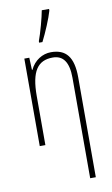

<svg xmlns="http://www.w3.org/2000/svg" viewBox="-109 -847 666 1141"><g transform="rotate(-10 223.5 -276.5)"><path d="M180 -606H200C227 -659 260 -737 273 -783V-793H229C222 -752 197 -660 180 -615ZM339 240H373V-363C373 -486 329 -538 239 -538C188 -538 138 -508 113 -454H110L107 -528H77V0H111V-296C111 -445 153 -505 244 -505C307 -505 339 -460 339 -366Z"/></g></svg>

Font: Kathrein 37 Thin Condensed
Style: Regular
Weight: 250
Width: 3
Designer: Lazydogs Typefoundry, based on Open Sans by Ascender Corporation
Foundry: Lazydogs Typefoundry
Version: Version 1.003;PS 001.003;hotconv 1.0.88;makeotf.lib2.5.64775